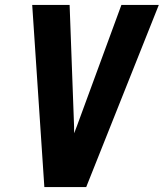

<svg xmlns="http://www.w3.org/2000/svg" viewBox="-20 -755 661 775"><path d="M159 0 110 -735H261L279 -245Q279 -238 279 -231Q279 -224 280 -217Q282 -224 284.5 -231Q287 -238 290 -245L470 -735H621L328 0Z"/></svg>

Font: Iosevka SS04 Heavy Extended
Style: Italic
Weight: 900
Width: 7
Italic angle: -9°
Monospace: yes
Designer: Belleve Invis
Foundry: Belleve Invis
Version: Version 19.0.0; ttfautohint (v1.8.4)